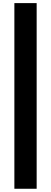

<svg xmlns="http://www.w3.org/2000/svg" viewBox="-20 -970 325 1222"><path d="M213.3 -950.2V231.4H71.5V-950.2Z"/></svg>

Font: Inter Display V
Style: Regular
Weight: 400
Designer: Rasmus Andersson
Foundry: rsms
Version: Version 3.015;git-src